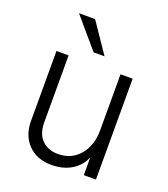

<svg xmlns="http://www.w3.org/2000/svg" viewBox="-132 -805 794 907"><g transform="rotate(20 264.5 -352.0)"><path d="M453 -507V0H392V-507ZM131 -507V-172Q131 -112 162 -82Q193 -52 242 -52Q310 -52 351 -100.5Q392 -149 392 -225L411 -206Q411 -91 361.5 -42Q312 7 231 7Q157 7 113.5 -38Q70 -83 70 -155V-507ZM190 -711 292 -561H237L109 -711Z"/></g></svg>

Font: Hind Variable Light
Style: Regular
Weight: 300
Designer: Manushi Parikh, Satya Rajpurohit
Foundry: Indian Type Foundry
Version: Version 3.000